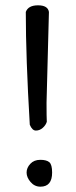

<svg xmlns="http://www.w3.org/2000/svg" viewBox="-20 -733 287 722"><path d="M164 -688 155 -347Q155 -292 156 -275Q152 -262 140.5 -252Q129 -242 115 -242Q101 -242 92 -264Q77 -516 77 -688Q86 -713 123 -713Q160 -713 164 -688ZM176 -84Q176 -31 132 -31Q110 -31 95 -48.5Q80 -66 80 -84Q80 -102 94 -117Q108 -132 131.5 -132Q155 -132 165.5 -123Q176 -114 176 -84Z"/></svg>

Font: Patrick Hand SC
Style: Regular
Weight: 400
Designer: Patrick Wagesreiter
Foundry: Patrick Wagesreiter
Version: Version 1.003;PS 001.003;hotconv 1.0.70;makeotf.lib2.5.58329